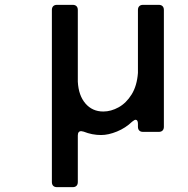

<svg xmlns="http://www.w3.org/2000/svg" viewBox="-20 -545 776 792"><path d="M549 -504Q549 -514 554.5 -519.5Q560 -525 570 -525H635Q645 -525 650.5 -519.5Q656 -514 656 -504V-22Q656 -12 650.5 -6.5Q645 -1 635 -1H570Q560 -1 554.5 -6.5Q549 -12 549 -22V-34Q549 -51 539 -51Q535 -51 525 -43Q498 -17 462.5 -2.5Q427 12 397 12Q360 12 325 -2Q317 -4 315 -4Q301 -4 301 14V206Q301 216 295.5 221.5Q290 227 280 227H215Q205 227 199.5 221.5Q194 216 194 206V-504Q194 -514 199.5 -519.5Q205 -525 215 -525H280Q290 -525 295.5 -519.5Q301 -514 301 -504V-208Q304 -151 332.5 -118Q361 -85 406 -85Q438 -85 469.5 -102.5Q501 -120 523 -155.5Q545 -191 549 -244Z"/></svg>

Font: Shippori Antique B1
Style: Regular
Weight: 400
Designer: FONTDASU
Foundry: FONTDASU / Google Inc. / but / Adobe
Version: Version 2.001